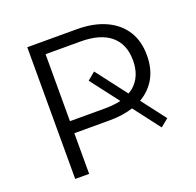

<svg xmlns="http://www.w3.org/2000/svg" viewBox="-123 -830 979 959"><g transform="rotate(-20 366.0 -350.0)"><path d="M654 -128 612 -94 505 -234Q450 -216 380 -216H192V0H118V-700H380Q469 -700 533 -671Q597 -642 631.5 -588.5Q666 -535 666 -458Q666 -382 632 -328Q603 -283 556 -256ZM192 -636V-280H378Q425 -280 463 -289L349 -438L390 -472L514 -310Q527 -317 538 -326Q592 -373 592 -458Q592 -544 537.5 -590Q483 -636 378 -636Z"/></g></svg>

Font: Modern
Style: Small
Weight: 400
Designer: Julieta Ulanovsky
Foundry: Julieta Ulanovsky
Version: Version 8.000